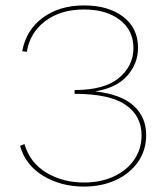

<svg xmlns="http://www.w3.org/2000/svg" viewBox="-20 -683 615 708"><path d="M519 -185Q519 -129 489 -86Q459 -43 407 -19Q355 5 289 5Q205 5 139.5 -34.5Q74 -74 54 -145L70 -152Q91 -82 151.5 -46Q212 -10 290 -10Q351 -10 399 -32Q447 -54 474.5 -93.5Q502 -133 502 -184Q502 -256 443 -296.5Q384 -337 255 -337V-351Q365 -351 418.5 -395.5Q472 -440 472 -506Q472 -571 422 -609.5Q372 -648 290 -648Q203 -648 146.5 -605Q90 -562 79 -492L62 -494Q76 -572 137.5 -617.5Q199 -663 290 -663Q380 -663 434.5 -621Q489 -579 489 -507Q489 -449 449.5 -404Q410 -359 331 -346Q427 -335 473 -293Q519 -251 519 -185Z"/></svg>

Font: Ysabeau Thin
Style: Regular
Weight: 200
Designer: Christian Thalmann (Catharsis Fonts)
Version: Version 0.003